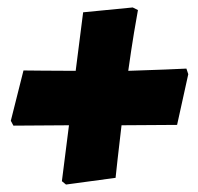

<svg xmlns="http://www.w3.org/2000/svg" viewBox="-20 -513 531 515"><path d="M324 -323Q380 -325 423 -326.5Q466 -328 480 -329L485 -314L455 -178L306 -177Q300 -125 295.5 -86.5Q291 -48 290 -36L157 -18L146 -27L165 -177L16 -176L9 -189L43 -324Q55 -324 93 -323.5Q131 -323 183 -323L203 -480L336 -493L350 -486Q347 -471 339.5 -425.5Q332 -380 324 -323Z"/></svg>

Font: Alegreya Black
Style: Italic
Weight: 900
Italic angle: -7°
Designer: Juan Pablo del Peral
Foundry: Huerta Tipografica
Version: Version 2.007; ttfautohint (v1.6)